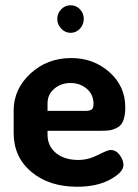

<svg xmlns="http://www.w3.org/2000/svg" viewBox="-20 -702 524 731"><path d="M251 -481Q336 -481 396.5 -427.5Q457 -374 457 -293Q457 -263 449.5 -243.5Q442 -224 426.5 -216Q411 -208 398 -206Q385 -204 364 -204H161V-189Q161 -146 193 -119.5Q225 -93 278 -93Q316 -93 353 -112Q390 -131 401 -131Q422 -131 436 -111.5Q450 -92 450 -74Q450 -46 399.5 -18.5Q349 9 274 9Q167 9 99.5 -47.5Q32 -104 32 -196V-281Q32 -363 96 -422Q160 -481 251 -481ZM161 -280H307Q323 -280 329.5 -285.5Q336 -291 336 -307Q336 -342 310.5 -364Q285 -386 248 -386Q213 -386 187 -364.5Q161 -343 161 -308ZM213 -666.5Q228 -682 249 -682Q270 -682 284.5 -666.5Q299 -651 299 -630Q299 -609 284.5 -593Q270 -577 249 -577Q228 -577 213 -593Q198 -609 198 -630Q198 -651 213 -666.5Z"/></svg>

Font: Dosis
Style: Bold
Weight: 700
Designer: Edgar Tolentino, Pablo Impallari, Igino Marini
Foundry: Edgar Tolentino, Pablo Impallari, Igino Marini
Version: Version 1.007